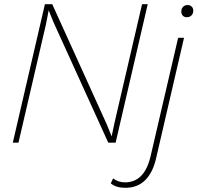

<svg xmlns="http://www.w3.org/2000/svg" viewBox="-20 -680 941 915"><path d="M41 0 194 -660H229L489 -87L512 -30L526 -96L657 -660H684L531 0H496L235 -574L212 -631L199 -564L68 0ZM870 -598Q858 -598 851 -605.5Q844 -613 844 -624Q844 -639 852.5 -647.5Q861 -656 874 -656Q886 -656 893.5 -648.5Q901 -641 901 -630Q901 -615 892.5 -606.5Q884 -598 870 -598ZM577 215Q533 215 508 194L519 170Q543 189 576 189Q669 189 698 63L829 -500H857L724 74Q709 141 672.5 178Q636 215 577 215Z"/></svg>

Font: Work Sans ExtraLight
Style: Italic
Weight: 200
Italic angle: -13°
Designer: Wei Huang
Foundry: Wei Huang
Version: Version 2.012; ttfautohint (v1.8.3)